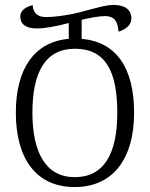

<svg xmlns="http://www.w3.org/2000/svg" viewBox="-20 -745 607 776"><path d="M282 11C437 11 522 -104 522 -289C522 -472 449 -576 310 -588V-665C344 -673 381 -680 404 -680C437 -680 456 -665 459 -617C486 -625 511 -643 511 -670C511 -706 485 -725 439 -725C407 -725 362 -711 301 -695C244 -681 195 -676 166 -676C134 -676 114 -691 112 -724C81 -717 62 -700 62 -679C62 -648 83 -630 129 -630C161 -630 205 -638 258 -652V-588C119 -576 44 -467 44 -290C44 -109 122 11 282 11ZM282 -29C165 -29 111 -129 111 -289C111 -453 163 -548 283 -548C409 -548 454 -453 454 -289C454 -126 402 -29 282 -29Z"/></svg>

Font: Noto Serif Georgian ExtraCondensed Light
Style: Regular
Weight: 300
Width: 2
Designer: Monotype Design Team, Akaki Razmadze
Foundry: Google LLC
Version: Version 2.003